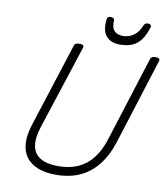

<svg xmlns="http://www.w3.org/2000/svg" viewBox="-126 -1367 1307 1491"><g transform="rotate(10 527.0 -621.5)"><path d="M417 19Q332 19 272.5 -5Q213 -29 180.5 -74Q148 -119 144.5 -183.5Q141 -248 167 -329L380 -992Q384 -1004 393 -1009.5Q402 -1015 422 -1015Q441 -1015 449.5 -1009Q458 -1003 454 -990L236 -320Q208 -232 219.5 -171.5Q231 -111 282.5 -80.5Q334 -50 423 -50Q511 -50 578 -80Q645 -110 692 -169.5Q739 -229 767 -316L981 -992Q985 -1004 994 -1009.5Q1003 -1015 1022 -1015Q1061 -1015 1053 -990L838 -309Q803 -201 744 -127.5Q685 -54 603.5 -17.5Q522 19 417 19ZM730 -1063Q658 -1063 621.5 -1106.5Q585 -1150 596 -1239Q598 -1252 605.5 -1257Q613 -1262 626 -1262Q639 -1262 646.5 -1255.5Q654 -1249 654 -1239Q650 -1183 674 -1158Q698 -1133 741 -1133Q792 -1133 829 -1161.5Q866 -1190 884 -1237Q890 -1251 897.5 -1256.5Q905 -1262 917 -1262Q932 -1262 939.5 -1255Q947 -1248 943 -1235Q923 -1171 894 -1133Q865 -1095 824.5 -1079Q784 -1063 730 -1063Z"/></g></svg>

Font: Playwrite US Trad Light
Style: Regular
Weight: 300
Designer: Veronika Burian, José Scaglione
Foundry: TypeTogether
Version: Version 1.003